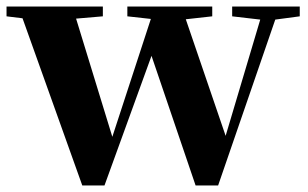

<svg xmlns="http://www.w3.org/2000/svg" viewBox="-29 -566 942 588"><path d="M223 2 40 -510 -9 -516V-546H286V-516L204 -509L315 -147L433 -508L361 -516V-546H621V-516L540 -507L662 -150L768 -506L682 -516V-546H889V-516L814 -506L639 2H570L435 -395L291 2Z"/></svg>

Font: Early Summer Mincho Heavy
Style: Regular
Weight: 900
Designer: GuiWonder
Version: Version 1.002